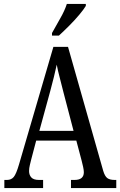

<svg xmlns="http://www.w3.org/2000/svg" viewBox="-20 -951 608 971"><path d="M2 0V-41H15Q37 -41 49.5 -56Q62 -71 76 -119L250 -714H324L502 -87Q510 -60 522.5 -50.5Q535 -41 560 -41H568V0H339V-41H357Q404 -41 404 -80Q404 -90 400.5 -106.5Q397 -123 393 -138L366 -240H163L138 -145Q135 -133 131 -116.5Q127 -100 127 -86Q127 -66 138.5 -53.5Q150 -41 177 -41H198V0ZM179 -289H352L302 -480Q291 -525 281.5 -560.5Q272 -596 267 -624Q261 -596 252.5 -561.5Q244 -527 234 -490ZM243 -784Q264 -822 285.5 -859.5Q307 -897 318 -931H414V-921Q404 -904 381 -876.5Q358 -849 330 -821Q302 -793 278 -771H243Z"/></svg>

Font: Noto Serif Lao ExtraCondensed
Style: Regular
Weight: 400
Width: 2
Designer: Monotype Design Team
Foundry: Monotype Imaging Inc.
Version: Version 2.003; ttfautohint (v1.8.4.7-5d5b)